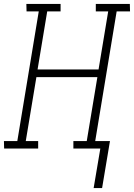

<svg xmlns="http://www.w3.org/2000/svg" viewBox="-36 -755 681 976"><path d="M440 201 474 0H337V-38H405L459 -363H149L95 -38H158V0H-15L-16 -38H52L161 -697H99L98 -735H272V-697H204L155 -402H465L514 -697H451V-735H624L625 -697H557L448 -38H523L483 201Z"/></svg>

Font: Iosevka Etoile Extralight
Style: Italic
Weight: 200
Italic angle: -9°
Designer: Belleve Invis
Foundry: Belleve Invis
Version: Version 22.1.2; ttfautohint (v1.8.4)